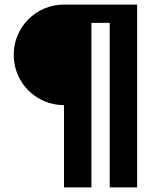

<svg xmlns="http://www.w3.org/2000/svg" viewBox="-20 -820 700 840"><path d="M40 -580C40 -458 138 -360 260 -360V0H380V-720H460V0H580V-800H260C138 -800 40 -702 40 -580Z"/></svg>

Font: Gauge Heavy
Style: Bold
Weight: 900
Designer: Daniel Pimley
Foundry: Daniel Pimley
Version: Version 1.003;PS 001.001;hotconv 1.0.56